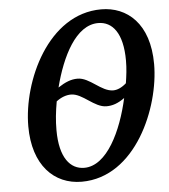

<svg xmlns="http://www.w3.org/2000/svg" viewBox="-53 -773 733 831"><g transform="rotate(-5 314.0 -357.0)"><path d="M269 11C504 11 625 -281 625 -469C625 -646 529 -725 417 -725C186 -725 59 -444 59 -248C59 -79 149 11 269 11ZM439 -371C387 -371 342 -435 289 -435C261 -435 236 -425 204 -404C238 -537 302 -667 399 -667C461 -667 505 -614 505 -495C505 -459 501 -430 496 -397C477 -380 457 -371 439 -371ZM285 -48C225 -48 179 -100 179 -221C179 -262 183 -300 191 -345C212 -361 234 -369 255 -369C305 -369 351 -305 404 -305C430 -305 454 -313 483 -334C452 -194 384 -48 285 -48Z"/></g></svg>

Font: Noto Serif Condensed Semi
Style: Italic
Weight: 600
Width: 3
Italic angle: -12°
Designer: Monotype Design Team
Foundry: Monotype Imaging Inc.
Version: Version 1.901